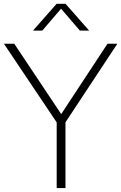

<svg xmlns="http://www.w3.org/2000/svg" viewBox="-31 -964 622 984"><path d="M259.5 0V-355.5L270.5 -320.5L-11 -740H42L292.5 -364.5H273L520 -740H570.5L293.5 -320.5L304.5 -355.5V0ZM138 -807 259 -944.5H305L426 -807H378.5L275 -927.5H289L185.5 -807Z"/></svg>

Font: Encode Sans SC ExtraLight
Style: Regular
Weight: 250
Designer: Multiple Designers
Foundry: Impallari Type
Version: Version 3.002